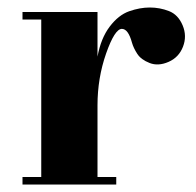

<svg xmlns="http://www.w3.org/2000/svg" viewBox="-20 -492 523 512"><path d="M290 0H40V-20H90V-440H40V-460H240V-341Q249 -390 272.5 -421Q296 -452 324.5 -462Q353 -472 379.5 -472Q406 -472 430.5 -462.5Q455 -453 467 -424.5Q479 -396 468 -367.5Q457 -339 429.5 -327Q402 -315 379 -324Q356 -333 346 -348.5Q336 -364 332 -378Q322 -415 305 -415Q286 -415 263 -349.5Q240 -284 240 -211V-20H290Z"/></svg>

Font: Rozha One
Style: Regular
Weight: 400
Designer: Tim Donaldson, Indian Type Foundry
Foundry: Indian Type Foundry
Version: Version 1.300;PS 1.0;hotconv 1.0.78;makeotf.lib2.5.61930; tt